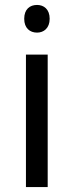

<svg xmlns="http://www.w3.org/2000/svg" viewBox="-20 -757 298 777"><path d="M130 -737C101 -737 78 -720 78 -681C78 -643 101 -625 130 -625C157 -625 181 -643 181 -681C181 -720 157 -737 130 -737ZM173 -536H85V0H173Z"/></svg>

Font: Noto Sans Sinhala UI
Style: Regular
Weight: 400
Designer: Jelle Bosma - Monotype Design Team
Foundry: Monotype Imaging Inc.
Version: Version 2.006